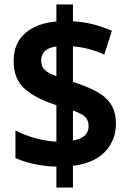

<svg xmlns="http://www.w3.org/2000/svg" viewBox="-20 -780 576 858"><path d="M232 -35Q178 -37 132 -47Q86 -57 49 -74V-197Q87 -177 136.5 -163Q186 -149 232 -147V-310Q141 -339 91 -382.5Q41 -426 41 -507Q41 -588 93.5 -632.5Q146 -677 232 -684V-760H306V-685Q356 -682 399.5 -670.5Q443 -659 480 -642L446 -536Q414 -551 378 -560.5Q342 -570 306 -573V-414Q369 -394 412 -370.5Q455 -347 476.5 -313Q498 -279 498 -227Q498 -153 449.5 -102Q401 -51 306 -39V58H232ZM232 -572Q197 -568 180.5 -551.5Q164 -535 164 -511Q164 -484 179 -468.5Q194 -453 232 -440ZM306 -152Q376 -164 376 -216Q376 -242 360.5 -257.5Q345 -273 306 -286Z"/></svg>

Font: Noto Sans Hebrew SemiCondensed
Style: Bold
Weight: 700
Width: 4
Designer: Monotype Design Team
Foundry: Monotype Imaging Inc.
Version: Version 2.004; ttfautohint (v1.8.4.7-5d5b)